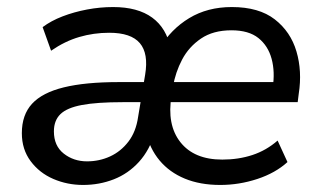

<svg xmlns="http://www.w3.org/2000/svg" viewBox="-20 -516 912 545"><path d="M216 9Q171 9 131.5 -8Q92 -25 67 -58.5Q42 -92 42 -138Q42 -190 71 -221.5Q100 -253 161 -268Q222 -283 317 -283H398L389 -226H328Q255 -226 212.5 -218Q170 -210 151.5 -192Q133 -174 133 -143Q133 -102 161 -80Q189 -58 227 -58Q262 -58 292.5 -72Q323 -86 344.5 -114Q366 -142 372 -184L392 -304Q402 -364 377 -393.5Q352 -423 290 -423Q246 -423 205 -411Q164 -399 125 -372L101 -439Q125 -457 157.5 -469.5Q190 -482 227 -489Q264 -496 301 -496Q371 -496 412 -466Q453 -436 464 -379H433Q465 -433 517 -464.5Q569 -496 638 -496Q715 -496 760 -461Q805 -426 821.5 -370Q838 -314 828 -250L825 -226H446L454 -283H772L754 -267Q761 -312 751 -349Q741 -386 713.5 -408Q686 -430 637 -430Q585 -430 550.5 -406.5Q516 -383 497 -347Q478 -311 471 -270L467 -245Q453 -162 492 -112.5Q531 -63 611 -63Q657 -63 696.5 -76Q736 -89 768 -117L796 -56Q762 -25 710.5 -8Q659 9 605 9Q548 9 504.5 -9Q461 -27 433 -60.5Q405 -94 394 -141H420Q405 -90 374.5 -56.5Q344 -23 303 -7Q262 9 216 9Z"/></svg>

Font: Nunito Sans 12pt Medium
Style: Italic
Weight: 500
Italic angle: -9°
Designer: Vernon Adams
Foundry: Vernon Adams
Version: Version 3.101;gftools[0.9.27]